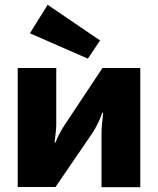

<svg xmlns="http://www.w3.org/2000/svg" viewBox="-20 -781 660 802"><path d="M398 -612 347 -536 105 -642 179 -761ZM566 1H404V-222Q404 -252 411 -310H407Q393 -268 367 -227L212 0H54V-497H215V-263Q215 -237 208 -186H212Q224 -219 250 -259L408 -497H566Z"/></svg>

Font: Exo 2.0 Extra Bold
Style: Regular
Weight: 800
Designer: Natanael Gama
Version: Version 1.001;PS 001.001;hotconv 1.0.70;makeotf.lib2.5.58329